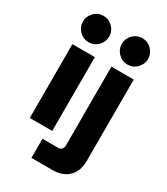

<svg xmlns="http://www.w3.org/2000/svg" viewBox="-231 -853 1002 1155"><g transform="rotate(30 270.5 -276.0)"><path d="M57.7 0V-512.7H213.7V0ZM135.7 -571Q98.3 -571 71.3 -598.2Q44.3 -625.3 44.3 -662.3Q44.3 -699.7 71.3 -726.8Q98.3 -754 135.7 -754Q173 -754 200 -726.8Q227 -699.7 227 -662.3Q227 -625.3 200 -598.2Q173 -571 135.7 -571ZM186.3 203V70.3H294.7Q309.7 70.3 319.2 60.8Q328.7 51.3 328.7 37.3V-512.7H483.7V53Q483.7 122.3 443.7 162.7Q403.7 203 333 203ZM405.3 -571.7Q368 -571.7 341 -598.8Q314 -626 314 -663Q314 -700.3 341 -727.5Q368 -754.7 405.3 -754.7Q442.7 -754.7 469.7 -727.5Q496.7 -700.3 496.7 -663Q496.7 -626 469.7 -598.8Q442.7 -571.7 405.3 -571.7Z"/></g></svg>

Font: MuseoModerno Thin
Style: Regular
Weight: 100
Designer: Pablo Cosgaya, Héctor Gatti, Marcela Romero, and the Authors of The MuseoModerno Project.
Foundry: Omnibus-Type Team
Version: Version 1.003